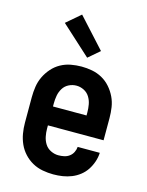

<svg xmlns="http://www.w3.org/2000/svg" viewBox="-117 -843 709 923"><g transform="rotate(15 237.5 -381.0)"><path d="M239 8Q213 8 186 3Q159 -2 135.5 -15Q112 -28 93.5 -48Q75 -68 64 -92.5Q53 -117 48.5 -143.5Q44 -170 44 -197V-323Q44 -350 48 -376.5Q52 -403 63.5 -427Q75 -451 93 -471.5Q111 -492 134.5 -505Q158 -518 184.5 -523Q211 -528 238 -528Q264 -528 290.5 -523Q317 -518 340.5 -505Q364 -492 382 -471.5Q400 -451 411.5 -427Q423 -403 427 -376.5Q431 -350 431 -323V-213H154V-197Q154 -177 158 -157.5Q162 -138 172.5 -121.5Q183 -105 201.5 -96Q220 -87 239 -87Q254 -87 268 -90Q282 -93 293.5 -101.5Q305 -110 311.5 -123Q318 -136 319 -150H429Q428 -127 420.5 -105Q413 -83 400.5 -64Q388 -45 369.5 -30.5Q351 -16 329.5 -7.5Q308 1 285.5 4.5Q263 8 239 8ZM321 -307V-323Q321 -342 317.5 -361.5Q314 -381 303.5 -398Q293 -415 275 -424Q257 -433 238 -433Q218 -433 200 -424Q182 -415 171.5 -398Q161 -381 157.5 -361.5Q154 -342 154 -323V-307ZM252 -576 105 -710 175 -770 308 -624Z"/></g></svg>

Font: Iosevka QP
Style: Bold
Weight: 700
Designer: Belleve Invis
Foundry: Belleve Invis
Version: Version 20.0.0; ttfautohint (v1.8.4)